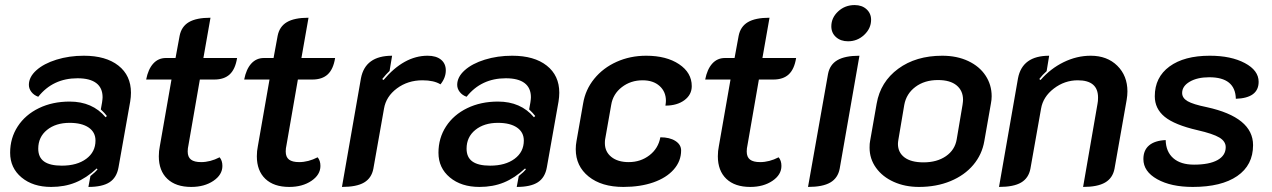

<svg xmlns="http://www.w3.org/2000/svg" viewBox="-20 -729 5021 758"><path d="M20 -126Q20 -184 50 -230Q80 -276 133.5 -302Q187 -328 255 -328Q345 -328 397 -266L402 -271Q394 -282 378 -297L383 -325Q385 -339 385 -345Q385 -382 360 -401Q335 -420 286 -420Q189 -420 131 -347Q114 -353 104 -366Q94 -379 94 -394Q94 -425 123.5 -451.5Q153 -478 203 -493.5Q253 -509 311 -509Q398 -509 447.5 -470Q497 -431 497 -363Q497 -346 494 -328L448 -69Q441 -28 412.5 -9.5Q384 9 329 9L337 -34Q358 -51 365 -60L362 -64Q321 -26 278 -8.5Q235 9 182 9Q110 9 65 -28.5Q20 -66 20 -126ZM357 -174Q357 -207 330 -225.5Q303 -244 255 -244Q200 -244 165.5 -216Q131 -188 131 -142Q131 -108 154 -91.5Q177 -75 224 -75Q284 -75 320.5 -102Q357 -129 357 -174Z M607 -112Q607 -133 611 -152L657 -415H557Q565 -456 585 -478Q605 -500 635 -500H673L689 -587Q696 -624 725.5 -641.5Q755 -659 811 -659L783 -500H916Q909 -456 887 -435.5Q865 -415 826 -415H769L724 -156Q721 -143 721 -131Q721 -109 734 -99Q747 -89 774 -89Q810 -89 847 -108Q858 -95 858 -74Q858 -39 822.5 -15Q787 9 735 9Q674 9 640.5 -23Q607 -55 607 -112Z M994 -112Q994 -133 998 -152L1044 -415H944Q952 -456 972 -478Q992 -500 1022 -500H1060L1076 -587Q1083 -624 1112.5 -641.5Q1142 -659 1198 -659L1170 -500H1303Q1296 -456 1274 -435.5Q1252 -415 1213 -415H1156L1111 -156Q1108 -143 1108 -131Q1108 -109 1121 -99Q1134 -89 1161 -89Q1197 -89 1234 -108Q1245 -95 1245 -74Q1245 -39 1209.5 -15Q1174 9 1122 9Q1061 9 1027.5 -23Q994 -55 994 -112Z M1496 -300 1454 -63Q1447 -26 1417.5 -8.5Q1388 9 1330 9L1405 -420Q1422 -509 1528 -509L1518 -449Q1505 -437 1489 -417L1494 -413Q1575 -509 1668 -509Q1702 -509 1721 -493.5Q1740 -478 1740 -451Q1740 -422 1719 -396Q1693 -412 1648 -412Q1590 -412 1547 -380Q1504 -348 1496 -300Z M1711 -126Q1711 -184 1741 -230Q1771 -276 1824.5 -302Q1878 -328 1946 -328Q2036 -328 2088 -266L2093 -271Q2085 -282 2069 -297L2074 -325Q2076 -339 2076 -345Q2076 -382 2051 -401Q2026 -420 1977 -420Q1880 -420 1822 -347Q1805 -353 1795 -366Q1785 -379 1785 -394Q1785 -425 1814.5 -451.5Q1844 -478 1894 -493.5Q1944 -509 2002 -509Q2089 -509 2138.5 -470Q2188 -431 2188 -363Q2188 -346 2185 -328L2139 -69Q2132 -28 2103.5 -9.5Q2075 9 2020 9L2028 -34Q2049 -51 2056 -60L2053 -64Q2012 -26 1969 -8.5Q1926 9 1873 9Q1801 9 1756 -28.5Q1711 -66 1711 -126ZM2048 -174Q2048 -207 2021 -225.5Q1994 -244 1946 -244Q1891 -244 1856.5 -216Q1822 -188 1822 -142Q1822 -108 1845 -91.5Q1868 -75 1915 -75Q1975 -75 2011.5 -102Q2048 -129 2048 -174Z M2253 -140Q2253 -156 2256 -172L2282 -320Q2291 -375 2326 -418Q2361 -461 2414.5 -485Q2468 -509 2531 -509Q2611 -509 2661 -475.5Q2711 -442 2711 -389Q2711 -355 2682 -333.5Q2653 -312 2607 -312Q2609 -324 2609 -331Q2609 -367 2584 -389.5Q2559 -412 2517 -412Q2470 -412 2435 -385Q2400 -358 2393 -315L2369 -179Q2368 -174 2368 -164Q2368 -130 2393.5 -109.5Q2419 -89 2462 -89Q2509 -89 2544 -116Q2579 -143 2587 -187Q2624 -187 2646.5 -172.5Q2669 -158 2669 -135Q2669 -93 2640 -60Q2611 -27 2559.5 -9Q2508 9 2441 9Q2355 9 2304 -32Q2253 -73 2253 -140Z M2814 -112Q2814 -133 2818 -152L2864 -415H2764Q2772 -456 2792 -478Q2812 -500 2842 -500H2880L2896 -587Q2903 -624 2932.5 -641.5Q2962 -659 3018 -659L2990 -500H3123Q3116 -456 3094 -435.5Q3072 -415 3033 -415H2976L2931 -156Q2928 -143 2928 -131Q2928 -109 2941 -99Q2954 -89 2981 -89Q3017 -89 3054 -108Q3065 -95 3065 -74Q3065 -39 3029.5 -15Q2994 9 2942 9Q2881 9 2847.5 -23Q2814 -55 2814 -112Z M3262 -625Q3262 -659 3289 -684Q3316 -709 3354 -709Q3383 -709 3401 -692.5Q3419 -676 3419 -651Q3419 -617 3392 -591.5Q3365 -566 3328 -566Q3299 -566 3280.5 -582.5Q3262 -599 3262 -625ZM3249 -437Q3256 -474 3286 -491.5Q3316 -509 3373 -509L3295 -63Q3288 -26 3258 -8.5Q3228 9 3170 9Z M3413 -146Q3413 -163 3415 -172L3441 -320Q3456 -406 3526 -457.5Q3596 -509 3700 -509Q3758 -509 3802.5 -488Q3847 -467 3871 -430.5Q3895 -394 3895 -349Q3895 -335 3892 -320L3866 -172Q3857 -119 3822.5 -78Q3788 -37 3732.5 -14Q3677 9 3608 9Q3553 9 3508.5 -11Q3464 -31 3438.5 -66.5Q3413 -102 3413 -146ZM3757 -179 3780 -315Q3782 -329 3782 -335Q3782 -371 3756.5 -392Q3731 -413 3683 -413Q3630 -413 3594 -386Q3558 -359 3550 -315L3527 -179Q3525 -167 3525 -161Q3525 -127 3551 -107.5Q3577 -88 3626 -88Q3679 -88 3714.5 -112.5Q3750 -137 3757 -179Z M3999 -420Q4016 -509 4122 -509L4112 -448Q4096 -434 4083 -417L4088 -413Q4127 -458 4179 -483.5Q4231 -509 4286 -509Q4351 -509 4391 -469.5Q4431 -430 4431 -368Q4431 -353 4428 -335L4380 -63Q4373 -26 4343 -8.5Q4313 9 4256 9L4313 -320Q4315 -329 4315 -344Q4315 -412 4235 -412Q4183 -412 4140.5 -379.5Q4098 -347 4090 -300L4048 -63Q4041 -26 4011.5 -8.5Q3982 9 3924 9Z M4494 -101Q4494 -136 4516.5 -155Q4539 -174 4582 -176Q4583 -130 4612 -104.5Q4641 -79 4694 -79Q4754 -79 4786.5 -97Q4819 -115 4819 -148Q4819 -171 4794 -186Q4769 -201 4708 -215Q4617 -236 4578 -268Q4539 -300 4539 -349Q4539 -424 4597 -466.5Q4655 -509 4756 -509Q4840 -509 4894.5 -480Q4949 -451 4949 -406Q4949 -342 4859 -339Q4857 -424 4754 -424Q4707 -424 4677 -406.5Q4647 -389 4647 -362Q4647 -342 4668.5 -329.5Q4690 -317 4744 -306Q4927 -266 4927 -156Q4927 -77 4864.5 -34Q4802 9 4689 9Q4603 9 4548.5 -21.5Q4494 -52 4494 -101Z"/></svg>

Font: K2D SemiBold
Style: Italic
Weight: 600
Italic angle: -10°
Designer: Katatrad Aksorn Co.,Ltd.
Foundry: Cadson Demak Co.,Ltd.
Version: Version 1.000; ttfautohint (v1.6)